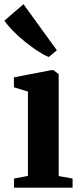

<svg xmlns="http://www.w3.org/2000/svg" viewBox="-38 -870 370 890"><path d="M27 0V-42.5L91.5 -54.5V-445.5L26.5 -465.5V-511.5L200.5 -545H210L234 -526V-54L298.5 -42.5V0ZM187.5 -606Q165 -615 136 -634Q107 -653 77 -677.2Q47 -701.5 22 -727Q-3 -752.5 -17.5 -774.5L71 -850.5L225.5 -637L188.5 -606Z"/></svg>

Font: Merriweather 72pt
Style: Bold
Weight: 700
Version: Version 2.100